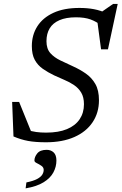

<svg xmlns="http://www.w3.org/2000/svg" viewBox="-20 -734 636 1004"><path d="M511.5 -599.5Q483.5 -621.5 453 -632.5Q422.5 -643.5 377 -643.5Q325.5 -643.5 291 -628.5Q256.5 -613.5 239.8 -585.8Q223 -558 223 -518.5Q223 -479 243.2 -456.2Q263.5 -433.5 295.8 -418Q328 -402.5 363 -386.5Q398.5 -370.5 429 -349.2Q459.5 -328 478.5 -295Q497.5 -262 497.5 -210Q497.5 -144.5 464.2 -94.8Q431 -45 368.8 -17.5Q306.5 10 220.5 10Q165 10 127 3Q89 -4 50.5 -20.5L43.5 -201H80L151.5 -24.5L122 -55Q145.5 -47 169 -43.8Q192.5 -40.5 221 -40.5Q286.5 -40.5 330.2 -58.8Q374 -77 396.5 -110.5Q419 -144 419 -189Q419 -225.5 404.8 -249.5Q390.5 -273.5 367 -289.2Q343.5 -305 316.5 -316.2Q289.5 -327.5 264 -339.5Q230.5 -355.5 203.8 -374.2Q177 -393 161.8 -421Q146.5 -449 146.5 -493Q146.5 -551 175 -596Q203.5 -641 259 -666.8Q314.5 -692.5 395.5 -692.5Q436.5 -692.5 471.2 -686Q506 -679.5 543.5 -662.5L504.5 -667L571.5 -713.5H595.5L544.5 -476H508.5L487 -637ZM160 105.5Q160 86.5 175 68Q190 49.5 224 49.5Q246 49.5 260.5 63Q275 76.5 275 105.5Q275 138 259.2 167.5Q243.5 197 208.2 219Q173 241 114 251L118 220Q154.5 212.5 174 202Q193.5 191.5 201 179.2Q208.5 167 208.5 154.5Q208.5 141 196.2 132.8Q184 124.5 172 118.8Q160 113 160 105.5Z"/></svg>

Font: Newsreader
Style: Italic
Weight: 400
Italic angle: -17°
Designer: Hugues Gentile
Foundry: Production Type
Version: Version 1.003